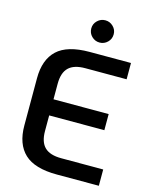

<svg xmlns="http://www.w3.org/2000/svg" viewBox="-130 -975 837 1059"><g transform="rotate(15 288.5 -445.5)"><path d="M56 -215V-485Q56 -591 114 -645.5Q172 -700 299 -700H535V-607H299Q235 -607 204.5 -577.5Q174 -548 174 -485V-396H489V-304H174V-215Q174 -152 204.5 -122.5Q235 -93 299 -93H539V0H299Q172 0 114 -54.5Q56 -109 56 -215ZM274 -828Q274 -854 293 -872.5Q312 -891 338 -891Q364 -891 383 -872.5Q402 -854 402 -828Q402 -801 383 -782.5Q364 -764 338 -764Q312 -764 293 -782.5Q274 -801 274 -828Z"/></g></svg>

Font: KoHo SemiBold
Style: Regular
Weight: 600
Designer: Cadson Demak & Katatrad Team
Foundry: Cadson Demak Co.,Ltd.
Version: Version 1.000; ttfautohint (v1.6)